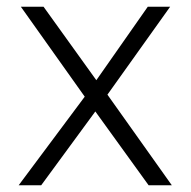

<svg xmlns="http://www.w3.org/2000/svg" viewBox="-20 -551 568 571"><path d="M422 0 263.5 -219.5 102.5 0H35.5L232 -263.5L42 -531H109.5L266.5 -312.5L419.5 -531H486L299.5 -269.5L491 0Z"/></svg>

Font: Epilogue Light
Style: Regular
Weight: 300
Designer: Tyler Finck
Foundry: Etcetera Type Co
Version: Version 2.111; ttfautohint (v1.8.3)